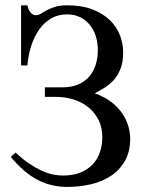

<svg xmlns="http://www.w3.org/2000/svg" viewBox="-20 -698 557 733"><path d="M477.1 -168.9Q477.1 -119.6 457.3 -84.5Q437.5 -49.3 404.3 -27.1Q371.1 -4.9 327.6 5.4Q284.2 15.6 236.8 15.6Q208 15.6 180.4 9.5Q152.8 3.4 126.2 -10Q99.6 -23.4 73.5 -45.4Q47.4 -67.4 21 -99.1L39.6 -115.7Q67.4 -89.4 92.8 -72.5Q118.2 -55.7 140.6 -45.7Q163.1 -35.6 183.1 -31.7Q203.1 -27.8 220.2 -27.8Q258.8 -27.8 287.1 -39.3Q315.4 -50.8 334 -70.6Q352.5 -90.3 361.6 -117.2Q370.6 -144 370.6 -174.8Q370.6 -210.9 356.4 -239.5Q342.3 -268.1 318.1 -287.8Q293.9 -307.6 262 -317.9Q230 -328.1 194.3 -328.1H151.4V-364.7H219.2Q254.4 -364.7 279.8 -376Q305.2 -387.2 321.5 -406.7Q337.9 -426.3 345.7 -451.9Q353.5 -477.5 353.5 -506.8Q353.5 -535.2 345.7 -559.8Q337.9 -584.5 322.8 -603Q307.6 -621.6 285.9 -632.3Q264.2 -643.1 235.8 -643.1Q201.2 -643.1 174.6 -627.2Q147.9 -611.3 129.2 -584.7Q110.4 -558.1 99.1 -522.7Q87.9 -487.3 84.5 -448.2H60.5V-677.7H84.5Q88.4 -661.1 94.2 -653.3Q100.1 -645.5 105.5 -642.6Q111.8 -639.2 118.7 -640.1Q127.4 -640.1 136.5 -646Q145.5 -651.9 158.7 -658.9Q171.9 -666 190.2 -671.9Q208.5 -677.7 235.8 -677.7Q293 -677.7 333.5 -661.9Q374 -646 399.9 -620.6Q425.8 -595.2 438 -563Q450.2 -530.8 450.2 -498.5Q450.2 -461.9 440.4 -436.5Q430.7 -411.1 415.3 -393.6Q399.9 -376 380.6 -364Q361.3 -352.1 341.8 -341.8Q379.9 -328.1 406 -307.6Q432.1 -287.1 447.8 -263.4Q463.4 -239.7 470.2 -215.3Q477.1 -190.9 477.1 -168.9Z"/></svg>

Font: Doulos SIL CyrE
Style: Regular
Weight: 400
Designer: Walt Agee, Victor Gaultney, Peter Martin, Debbi Hosken, Becca Hirsbrunner
Foundry: SIL International
Version: Version 5.000